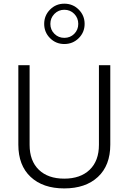

<svg xmlns="http://www.w3.org/2000/svg" viewBox="-20 -1023 702 1048"><path d="M520 -667H582V-233.4Q582 -120.1 514.6 -57.4Q447.3 5.4 330.6 5.4Q214.4 5.4 147.2 -57.4Q80.1 -120.1 80.1 -233.4V-667H141.6V-232.4Q141.6 -145 191.9 -96.4Q242.2 -47.9 330.6 -47.9Q418.9 -47.9 469.5 -96.4Q520 -145 520 -232.4ZM331.1 -1002.9Q377.4 -1002.9 409.7 -970.7Q441.9 -938.5 441.9 -892.6Q441.9 -846.7 409.7 -814.7Q377.4 -782.7 331.1 -782.7Q285.2 -782.7 253.2 -814.7Q221.2 -846.7 221.2 -892.6Q221.2 -938.5 253.2 -970.7Q285.2 -1002.9 331.1 -1002.9ZM331.1 -969.7Q299.3 -969.7 277.1 -947.3Q254.9 -924.8 254.9 -892.6Q254.9 -860.4 277.1 -838.4Q299.3 -816.4 331.1 -816.4Q363.3 -816.4 385.3 -838.4Q407.2 -860.4 407.2 -892.6Q407.2 -924.8 385.3 -947.3Q363.3 -969.7 331.1 -969.7Z"/></svg>

Font: Estedad-FD Light
Style: Regular
Weight: 300
Designer: Amin Abedi
Version: Version 7.3